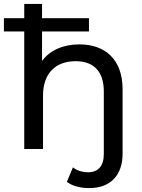

<svg xmlns="http://www.w3.org/2000/svg" viewBox="-30 -762 725 982"><path d="M376 -535C292 -535 224 -504 185 -450V-601H425V-669H185V-742H94V-669H-10V-601H94V0H190V-273C190 -388 255 -449 357 -449C448 -449 501 -398 501 -294V26C501 87 472 119 421 119C390 119 363 110 343 94L312 168C340 190 383 200 427 200C537 200 597 132 597 24V-305C597 -461 505 -535 376 -535Z"/></svg>

Font: AWKNG-Font Medium
Style: Regular
Weight: 500
Designer: Awakening Church
Foundry: Awakening Church
Version: Version 1.700;PS 001.700;hotconv 1.0.88;makeotf.lib2.5.64775